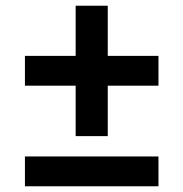

<svg xmlns="http://www.w3.org/2000/svg" viewBox="-20 -650 640 670"><path d="M356 -175H244V-351H67V-455H244V-630H356V-455H533V-351H356ZM533 0H67V-104H533Z"/></svg>

Font: IBM Plex Sans SemiBold
Style: Regular
Weight: 600
Designer: Mike Abbink, Paul van der Laan, Pieter van Rosmalen
Foundry: Bold Monday
Version: Version 3.201